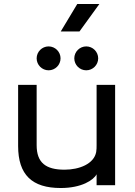

<svg xmlns="http://www.w3.org/2000/svg" viewBox="-20 -930 676 964"><path d="M368 -910 285 -772H379L479 -910ZM224 -577C257 -577 284 -604 284 -637C284 -670 257 -697 224 -697C191 -697 164 -670 164 -637C164 -604 191 -577 224 -577ZM413 -577C446 -577 473 -604 473 -637C473 -670 446 -697 413 -697C380 -697 353 -670 353 -637C353 -604 380 -577 413 -577ZM285 14C390 14 450 -26 465 -55V0H558V-504H465V-202C465 -191 465 -178 463 -167C452 -107 378 -78 304 -78C210 -78 164 -113 164 -201V-504H71V-197C71 -52 141 14 285 14Z"/></svg>

Font: Hibana SubMedium
Style: Regular
Weight: 500
Width: 6
Designer: pygmalion
Foundry: ybstudio
Version: Version 0.930;hotconv 1.0.109;makeotfexe 2.5.65596